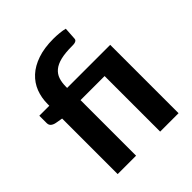

<svg xmlns="http://www.w3.org/2000/svg" viewBox="-203 -883 1018 1018"><g transform="rotate(-45 306.0 -374.0)"><path d="M94.5 0V-416.5L54.5 -423.5Q39 -426.5 29.2 -434.5Q19.5 -442.5 19.5 -457.5V-512.5H94.5V-525Q94.5 -572 110.2 -612.8Q126 -653.5 158.8 -683.8Q191.5 -714 241.8 -731.2Q292 -748.5 361 -748.5Q382.5 -748.5 405.5 -746.2Q428.5 -744 445 -739.5L440.5 -669Q440 -663 436.8 -659.5Q433.5 -656 428 -654Q422.5 -652 415.8 -651.5Q409 -651 401.5 -651Q351.5 -651 318 -642.8Q284.5 -634.5 264.5 -618Q244.5 -601.5 236.2 -577Q228 -552.5 228 -520.5V-512.5H551V0H413V-416.5H232.5V0Z"/></g></svg>

Font: LatoLatin Heavy
Style: Regular
Weight: 800
Designer: Lukasz Dziedzic with Adam Twardoch and Botio Nikoltchev
Foundry: tyPoland Lukasz Dziedzic
Version: Version 2.015; 2015-08-06; http://www.latofonts.com/